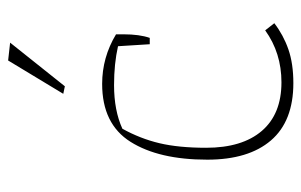

<svg xmlns="http://www.w3.org/2000/svg" viewBox="-158 -592 759 484"><g transform="rotate(-90 222.0 -349.5)"><path d="M228 -570 312 -709 357 -704 247 -566ZM62 -207Q62 -329 107 -400.5Q152 -472 253 -472Q320 -472 378 -437V-418Q378 -378 369 -352H353L348 -432Q304 -442 250 -442Q186 -442 140 -421Q115 -376 103.5 -327.5Q92 -279 92 -210Q92 -119 134.5 -69.5Q177 -20 257 -20Q331 -20 388 -61L406 -38Q376 -15 340 -2.5Q304 10 255 10Q159 10 110.5 -46.5Q62 -103 62 -207Z"/></g></svg>

Font: Athiti ExtraLight
Style: Regular
Weight: 275
Designer: CadsonDemak Team
Foundry: CadsonDemak
Version: Version 1.033